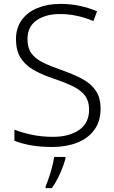

<svg xmlns="http://www.w3.org/2000/svg" viewBox="-20 -744 586 985"><path d="M496 -186Q496 -122 464 -78Q432 -34 376 -12Q320 10 249 10Q184 10 136 1Q88 -8 54 -22V-79Q91 -64 142 -53Q193 -42 252 -42Q334 -42 385.5 -77Q437 -112 437 -182Q437 -224 417.5 -251.5Q398 -279 357.5 -299.5Q317 -320 254 -341Q194 -361 151 -386Q108 -411 85 -448.5Q62 -486 62 -543Q62 -601 91.5 -641.5Q121 -682 172.5 -703Q224 -724 290 -724Q342 -724 389 -714Q436 -704 478 -686L459 -636Q373 -672 288 -672Q214 -672 167.5 -639.5Q121 -607 121 -544Q121 -498 141 -470.5Q161 -443 199 -424Q237 -405 292 -386Q355 -364 400.5 -340Q446 -316 471 -279.5Q496 -243 496 -186ZM316 68Q308 101 289 144Q270 187 246 221H214V212Q221 196 230.5 168.5Q240 141 247.5 111.5Q255 82 258 61H316Z"/></svg>

Font: Noto Sans Cherokee Light
Style: Regular
Weight: 300
Designer: Monotype Design Team
Foundry: Monotype Imaging Inc.
Version: Version 2.001; ttfautohint (v1.8.4.7-5d5b)